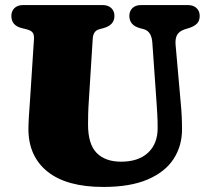

<svg xmlns="http://www.w3.org/2000/svg" viewBox="-20 -720 822 760"><path d="M600 -309.5 583 -551Q580 -596 549 -604.5L534 -608.5Q492 -620 492 -657Q492 -676 504.2 -688Q516.5 -700 539 -700H723Q745.5 -700 758 -688Q770.5 -676 770.5 -657Q770.5 -637.5 759.5 -626.5Q748.5 -615.5 728 -609L713 -604.5Q690 -597 681.5 -582.5Q673 -568 675 -543L695.5 -311.5Q700.5 -261 700.5 -207.5Q700.5 -142.5 667.2 -91Q634 -39.5 565 -9.8Q496 20 389.5 20Q243.5 20 168 -40.8Q92.5 -101.5 92.5 -209.5Q92.5 -226 94.2 -256.5Q96 -287 99 -326L114.5 -565.5Q115.5 -582.5 109.2 -591Q103 -599.5 85 -604L67 -608.5Q25 -618.5 25 -657Q25 -676 37.2 -688Q49.5 -700 72 -700H385.5Q408 -700 420.5 -688Q433 -676 433 -657Q433 -621 390.5 -609L372.5 -604Q348.5 -597.5 347 -566L331.5 -319.5Q329.5 -291 329 -267.2Q328.5 -243.5 328.5 -227Q328.5 -149 362.8 -114.5Q397 -80 459 -80Q528 -80 566 -115.5Q604 -151 604 -212.5Q604 -247 602.5 -268.5Q601 -290 600 -309.5Z"/></svg>

Font: Fraunces 9pt Soft Black
Style: Regular
Weight: 900
Version: Version 1.000;[b76b70a41]